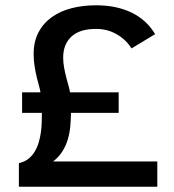

<svg xmlns="http://www.w3.org/2000/svg" viewBox="-20 -710 661 730"><path d="M51.8 0V-89.8Q72.8 -94.2 87.4 -105.7Q102.1 -117.2 111.8 -133.3Q121.6 -149.4 127.2 -168.5Q132.8 -187.5 135.5 -207.3Q138.2 -227.1 138.7 -246.1Q139.2 -265.1 139.2 -280.8H64V-358.9H133.8Q132.8 -367.7 128.7 -382.1Q124.5 -396.5 119.9 -415.5Q115.2 -434.6 111.6 -457.3Q107.9 -480 107.9 -504.9Q107.9 -552.2 126.5 -587.2Q145 -622.1 177.2 -645Q209.5 -668 252.7 -679Q295.9 -689.9 345.2 -689.9Q422.9 -689.9 480.2 -662.1Q537.6 -634.3 569.8 -580.1L480 -525.9Q459 -559.6 423.6 -579.8Q388.2 -600.1 345.2 -600.1Q282.7 -600.1 251.5 -570.8Q220.2 -541.5 220.2 -491.2Q220.2 -471.7 223.9 -451.9Q227.5 -432.1 232.2 -414.6Q236.8 -397 241 -382.3Q245.1 -367.7 246.1 -358.9H431.2V-280.8H250Q249.5 -255.9 247.3 -230.5Q245.1 -205.1 238 -180.9Q231 -156.7 217.5 -135Q204.1 -113.3 182.1 -96.2H578.1V0Z"/></svg>

Font: Lorenzo Sans Medium
Style: Regular
Weight: 500
Foundry: Intel Corporation
Version: Version 1.00; ttfautohint (v1.5)